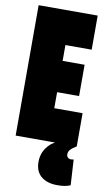

<svg xmlns="http://www.w3.org/2000/svg" viewBox="-100 -748 563 1015"><g transform="rotate(10 181.0 -240.0)"><path d="M22 0V-700H339V-517H198V-432H316V-264H198V-178H350V0ZM284 220Q228 220 196.5 193Q165 166 165 116Q165 71 190 37.5Q215 4 256 -10L350 0Q326 15 317 25.5Q308 36 308 50Q308 60 314.5 66.5Q321 73 331 73Q340 73 346 71L354 208Q341 214 324.5 217Q308 220 284 220Z"/></g></svg>

Font: Georama ExtraCondensed Black
Style: Regular
Weight: 900
Width: 2
Designer: Jean-Baptiste Levee
Foundry: Production Type
Version: Version 1.000